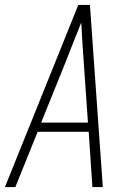

<svg xmlns="http://www.w3.org/2000/svg" viewBox="-24 -755 544 775"><path d="M-4 0 292 -735H339L391 0H349L334 -223H128L38 0ZM331 -260 315 -490Q312 -534 309 -577.5Q306 -621 304 -664Q287 -621 269.5 -577.5Q252 -534 235 -490L142 -260Z"/></svg>

Font: Iosevka SS04 XLt Obl
Style: Regular
Weight: 200
Italic angle: -9°
Monospace: yes
Designer: Belleve Invis
Foundry: Belleve Invis
Version: Version 19.0.0; ttfautohint (v1.8.4)